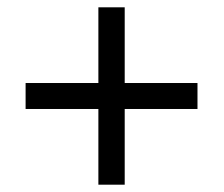

<svg xmlns="http://www.w3.org/2000/svg" viewBox="-20 -682 612 525"><path d="M249 -384H50V-455H249V-662H321V-455H520V-384H321V-177H249Z"/></svg>

Font: Noto Sans Telugu UI
Style: Regular
Weight: 400
Designer: Jelle Bosma - Monotype Design Team
Foundry: Monotype Imaging Inc.
Version: Version 2.006